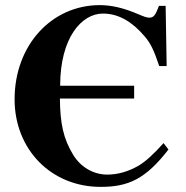

<svg xmlns="http://www.w3.org/2000/svg" viewBox="-20 -711 725 750"><path d="M215 -376C215 -564 299 -658 382 -658C447 -658 500 -622 545 -569C569 -541 581 -515 602 -453H631L627 -688H601C587 -652 581 -642 563 -642C553 -642 540 -647 519 -656C463 -680 415 -691 370 -691C182 -691 37 -535 37 -323C37 -128 179 19 373 19C482 19 549 -12 638 -127L619 -152C577 -106 550 -81 520 -63C481 -41 441 -29 399 -29C343 -29 294 -60 266 -106C227 -170 215 -229 214 -326H504V-376Z"/></svg>

Font: XITS Math
Style: Bold
Weight: 700
Designer: MicroPress Inc., with final additions and corrections provided by Coen Hoffman, Elsevier (retired)
Version: Version 1.105